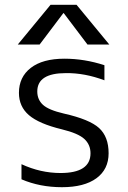

<svg xmlns="http://www.w3.org/2000/svg" viewBox="-20 -777 537 807"><path d="M234.4 -49.8Q360.4 -49.8 360.4 -132.8Q360.4 -168.9 334.5 -192.9Q308.6 -216.8 240.2 -233.4Q143.6 -256.8 101.6 -293Q59.6 -329.1 59.6 -386.7Q59.6 -453.1 109.4 -491.7Q159.2 -530.3 251 -530.3Q335 -530.3 418.9 -502.9V-439.5Q335.9 -470.7 256.8 -469.7Q136.7 -469.7 136.7 -392.6Q136.7 -358.4 160.6 -336.4Q184.6 -314.5 248 -299.8Q356.4 -275.4 396.5 -238.8Q436.5 -202.1 436.5 -132.8Q436.5 -65.4 385.3 -27.8Q334 9.8 240.2 9.8Q147.5 9.8 70.3 -23.4V-86.9Q150.4 -49.8 234.4 -49.8ZM439.5 -589.8H347.7L248 -721.7H246.1L146.5 -589.8H54.7L192.4 -756.8H301.8Z"/></svg>

Font: Gen Shin Gothic Normal
Style: Regular
Weight: 300
Designer: [Source Han Sans]
Ryoko NISHIZUKA  (kana & ideographs); Paul D. Hunt (Latin, Greek & Cyrillic); Wenlong ZHANG  (bopomofo
Version: Version 1.002.20150607